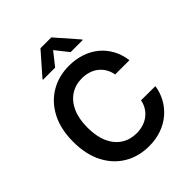

<svg xmlns="http://www.w3.org/2000/svg" viewBox="-259 -1102 1262 1262"><g transform="rotate(-45 372.0 -470.5)"><path d="M694.2 -481.9H561.4Q555.8 -514.6 540.5 -540Q525.2 -565.3 502.5 -583.1Q479.8 -600.9 450.8 -609.9Q421.9 -619 388.5 -619Q329.2 -619 283.4 -589.3Q237.6 -559.7 211.6 -502.7Q185.7 -445.7 185.7 -363.6Q185.7 -280.2 211.8 -223.2Q237.9 -166.2 283.6 -137.3Q329.2 -108.3 388.1 -108.3Q420.8 -108.3 449.4 -117Q478 -125.7 500.9 -142.8Q523.8 -159.8 539.6 -184.7Q555.4 -209.5 561.4 -241.5L694.2 -240.8Q686.8 -188.9 662.1 -143.5Q637.4 -98 597.7 -63.4Q557.9 -28.8 504.6 -9.4Q451.3 9.9 386.4 9.9Q290.5 9.9 215.2 -34.4Q139.9 -78.8 96.6 -162.6Q53.3 -246.4 53.3 -363.6Q53.3 -481.2 96.9 -564.8Q140.6 -648.4 215.9 -692.8Q291.2 -737.2 386.4 -737.2Q447.1 -737.2 499.3 -720.2Q551.5 -703.1 592.3 -670.3Q633.2 -637.4 659.6 -590Q686.1 -542.6 694.2 -481.9ZM458.5 -792.6 386.4 -883.5 314.3 -792.6H201.7V-797.6L336.3 -951H436.8L571 -797.6V-792.6Z"/></g></svg>

Font: InterMG SemiBold
Style: Regular
Weight: 600
Designer: Rasmus Andersson
Foundry: rsms
Version: Version 3.019;December 26, 2023;FontCreator 15.0.0.2955 64-b